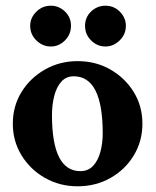

<svg xmlns="http://www.w3.org/2000/svg" viewBox="-20 -653 551 680"><path d="M254.9 6.8Q191.4 6.8 139.2 -22.9Q86.9 -52.7 56.2 -103Q25.4 -153.3 25.4 -214.8Q25.4 -277.3 56.2 -327.1Q86.9 -377 139.2 -406.7Q191.4 -436.5 254.9 -436.5Q319.3 -436.5 371.1 -406.7Q422.9 -377 453.6 -327.1Q484.4 -277.3 484.4 -214.8Q484.4 -153.3 454.1 -103Q423.8 -52.7 371.6 -22.9Q319.3 6.8 254.9 6.8ZM264.6 -46.9Q292 -46.9 309.6 -65.4Q327.1 -84 335.4 -114.7Q343.8 -145.5 343.8 -180.7Q343.8 -382.8 241.2 -382.8Q213.9 -382.8 196.8 -363.3Q179.7 -343.8 171.9 -312.5Q164.1 -281.2 164.1 -245.1Q164.1 -46.9 264.6 -46.9ZM353.5 -488.3Q324.2 -488.3 302.7 -509.8Q281.2 -531.2 281.2 -561.5Q281.2 -591.8 302.7 -612.3Q324.2 -632.8 353.5 -632.8Q383.8 -632.8 404.8 -611.3Q425.8 -589.8 425.8 -561.5Q425.8 -531.2 403.8 -509.8Q381.8 -488.3 353.5 -488.3ZM160.2 -488.3Q130.9 -488.3 108.9 -509.8Q86.9 -531.2 86.9 -561.5Q86.9 -589.8 108.4 -611.3Q129.9 -632.8 160.2 -632.8Q188.5 -632.8 210 -612.3Q231.4 -591.8 231.4 -561.5Q231.4 -531.2 210 -509.8Q188.5 -488.3 160.2 -488.3Z"/></svg>

Font: Crimson Text
Style: Bold
Weight: 700
Designer: Sebastian Kosch
Foundry: Sebastian Kosch
Version: Version 1.100